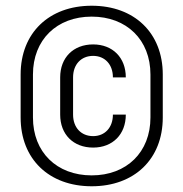

<svg xmlns="http://www.w3.org/2000/svg" viewBox="-20 -760 640 670"><path d="M300 -110C449 -110 548 -205 548 -350V-500C548 -645 449 -740 300 -740C151 -740 52 -645 52 -500V-350C52 -205 151 -110 300 -110ZM300 -148C178 -148 95 -229 95 -350V-500C95 -621 178 -702 300 -702C422 -702 505 -621 505 -500V-350C505 -229 422 -148 300 -148ZM305 -245C373 -245 419 -291 419 -360H374C374 -315 346 -285 305 -285C263 -285 235 -315 235 -360V-490C235 -535 263 -565 305 -565C346 -565 374 -535 374 -490H419C419 -559 373 -605 305 -605C236 -605 190 -559 190 -490V-360C190 -291 236 -245 305 -245Z"/></svg>

Font: JetBrains Mono Thin
Style: Regular
Weight: 100
Monospace: yes
Designer: Philipp Nurullin, Konstantin Bulenkov
Foundry: JetBrains
Version: Version 2.305